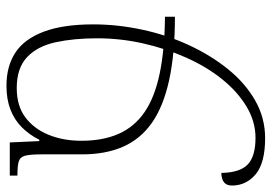

<svg xmlns="http://www.w3.org/2000/svg" viewBox="-140 -670 820 579"><g transform="rotate(90 269.5 -380.0)"><path d="M238 10Q179 10 138 -17Q97 -44 75 -102.5Q53 -161 53 -252Q53 -325 69 -399.5Q85 -474 115.5 -540Q146 -606 188 -658Q230 -710 282.5 -740Q335 -770 396 -770Q471 -770 505 -741.5Q539 -713 539 -670Q539 -653 528.5 -645.5Q518 -638 501 -638Q500 -694 475.5 -717.5Q451 -741 395 -741Q346 -741 301 -714Q256 -687 218.5 -640.5Q181 -594 153.5 -532.5Q126 -471 110.5 -402.5Q95 -334 95 -263Q95 -193 107 -138Q119 -83 152 -52Q185 -21 245 -21Q299 -21 333.5 -47Q368 -73 386 -117Q404 -161 404 -216Q404 -281 383 -328.5Q362 -376 317.5 -406.5Q273 -437 201.5 -452Q130 -467 30 -468V-498Q142 -498 221.5 -480.5Q301 -463 350 -428.5Q399 -394 422 -341.5Q445 -289 445 -218V-95Q445 -62 449 -46.5Q453 -31 466.5 -27Q480 -23 509 -23V0H409L405 -89H401Q386 -59 363.5 -36.5Q341 -14 310 -2Q279 10 238 10Z"/></g></svg>

Font: Noto Serif Armenian ExtraLight
Style: Regular
Weight: 250
Version: Version 2.007